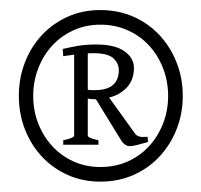

<svg xmlns="http://www.w3.org/2000/svg" viewBox="-20 -718 396 378"><path d="M339.8 -529.3Q339.8 -494.1 327.6 -463.4Q315.4 -432.6 293.9 -409.7Q272.5 -386.7 242.7 -373.5Q212.9 -360.4 177.7 -360.4Q142.6 -360.4 113.3 -373.5Q84 -386.7 62.5 -409.7Q41 -432.6 29.1 -463.4Q17.1 -494.1 17.1 -529.3Q17.1 -564.5 29.1 -595.2Q41 -626 62.5 -648.9Q84 -671.9 113.3 -685.1Q142.6 -698.2 177.7 -698.2Q212.9 -698.2 242.7 -685.1Q272.5 -671.9 293.9 -648.9Q315.4 -626 327.6 -595.2Q339.8 -564.5 339.8 -529.3ZM311 -529.3Q311 -558.1 301 -583.7Q291 -609.4 273.4 -628.4Q255.9 -647.5 231.4 -658.4Q207 -669.4 177.7 -669.4Q148.9 -669.4 124.8 -658.4Q100.6 -647.5 83 -628.4Q65.4 -609.4 55.4 -583.7Q45.4 -558.1 45.4 -529.3Q45.4 -500 55.4 -474.6Q65.4 -449.2 83 -430.2Q100.6 -411.1 124.8 -400.1Q148.9 -389.2 177.7 -389.2Q207 -389.2 231.4 -400.1Q255.9 -411.1 273.4 -430.2Q291 -449.2 301 -474.6Q311 -500 311 -529.3ZM104.5 -433.1V-441.9Q126 -446.3 126 -451.2V-610.4L104.5 -607.4L103.5 -621.6Q117.7 -625 133.3 -627.7Q148.9 -630.4 169.4 -630.4Q206.1 -630.4 224.9 -617.2Q243.7 -604 243.7 -584Q243.7 -561 230 -546.1Q216.3 -531.2 194.8 -525.9L245.1 -456.1Q248.5 -450.7 254.2 -449.2Q259.8 -447.8 270.5 -448.7L271.5 -438.5Q261.7 -435.5 251.2 -432.9Q240.7 -430.2 235.4 -430.2Q231 -430.2 226.6 -433.1Q222.2 -436 220.2 -439L168.9 -522.5H168Q160.6 -522.5 152.8 -523.9V-451.2Q152.8 -446.3 173.8 -441.9V-433.1ZM164.1 -613.3H158.2Q155.8 -613.3 152.8 -612.8V-541.5Q156.7 -540.5 159.2 -540.5H166Q190.9 -540.5 202.4 -550.8Q213.9 -561 213.9 -579.6Q213.9 -593.8 202.9 -603.5Q191.9 -613.3 164.1 -613.3Z"/></svg>

Font: Noto Serif Devanagari
Style: Regular
Weight: 400
Designer: Monotype Design Team
Foundry: Monotype Imaging Inc.
Version: Version 1.01